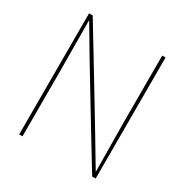

<svg xmlns="http://www.w3.org/2000/svg" viewBox="-167 -864 963 1000"><g transform="rotate(30 314.5 -364.0)"><path d="M84 -728H106Q217 -545 320 -375Q423 -205 526 -32H527L524 -333V-728H544V0H523Q469 -88 416 -175.5Q363 -263 310.5 -349.5Q258 -436 206 -522.5Q154 -609 103 -696H102L104 -395V0H84Z"/></g></svg>

Font: Murecho Thin Thin
Style: Regular
Weight: 250
Version: Version 1.010